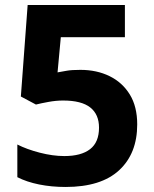

<svg xmlns="http://www.w3.org/2000/svg" viewBox="-20 -734 612 764"><path d="M300 -456Q365 -456 416 -431Q467 -406 496.5 -358Q526 -310 526 -239Q526 -123 454 -56.5Q382 10 241 10Q185 10 135.5 0Q86 -10 49 -29V-159Q86 -140 138 -126.5Q190 -113 236 -113Q303 -113 338.5 -140.5Q374 -168 374 -226Q374 -279 339 -306.5Q304 -334 231 -334Q203 -334 173 -328.5Q143 -323 123 -318L63 -350L90 -714H477V-586H222L209 -446Q226 -449 245.5 -452.5Q265 -456 300 -456Z"/></svg>

Font: Noto Sans Balinese
Style: Regular
Weight: 400
Designer: Aditya Bayu, David Williams
Foundry: David Williams
Version: Version 2.003